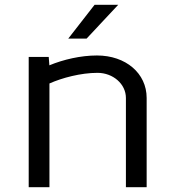

<svg xmlns="http://www.w3.org/2000/svg" viewBox="-20 -776 718 796"><path d="M263 -616H339L470 -756H372ZM99 0H185V-429.9C236.7 -453.1 315.1 -474 384 -474C449.1 -474 502 -427.4 502 -370V0H588V-370C588 -472.1 501.5 -546 382 -546C314.5 -546 242.6 -529.2 184.7 -505.2L182 -540H99Z"/></svg>

Font: Resamitz
Style: Bold
Weight: 700
Designer: gluk
Foundry: gluk
Version: Version 0.047